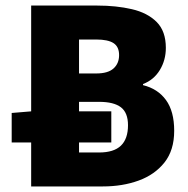

<svg xmlns="http://www.w3.org/2000/svg" viewBox="-20 -670 676 690"><path d="M92 0V-650H330Q398 -650 454 -637Q510 -624 543 -591Q576 -558 576 -498Q576 -454 554.5 -418.5Q533 -383 494 -368V-364Q547 -351 576.5 -310.5Q606 -270 606 -200Q606 -130 571 -86Q536 -42 478 -21Q420 0 350 0ZM264 -406H326Q368 -406 388 -424Q408 -442 408 -472Q408 -502 388 -515Q368 -528 326 -528H264ZM264 -122H336Q389 -122 414.5 -146.5Q440 -171 440 -220Q440 -265 414.5 -284.5Q389 -304 336 -304H264ZM22 -158V-264L94 -270H380V-158Z"/></svg>

Font: Source Sans 3 ExtraLight Black
Style: Regular
Weight: 900
Version: Version 3.052;hotconv 1.1.0;makeotfexe 2.6.0